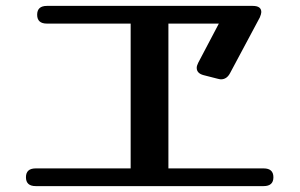

<svg xmlns="http://www.w3.org/2000/svg" viewBox="-20 -648 1016 651"><path d="M551 -80V-77H874Q907 -77 907 -47Q907 -17 874 -17H101Q68 -17 68 -47Q68 -77 101 -77H423V-80V-565V-568H139Q106 -568 106 -598Q106 -628 139 -628H837Q866 -628 866 -607Q866 -601 861 -589L760 -400Q749 -379 729 -379Q726 -379 718 -381L671 -393Q647 -399 647 -418Q647 -425 652 -435L722 -568H551V-565Z"/></svg>

Font: Yusei Magic
Style: Regular
Weight: 400
Designer: Tanukizamurai
Foundry: Yusei Magic Project
Version: Version 1.200